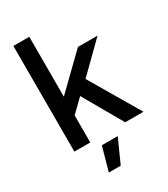

<svg xmlns="http://www.w3.org/2000/svg" viewBox="-220 -812 981 1119"><g transform="rotate(-30 270.0 -252.5)"><path d="M130 -147V-309H167L382 -518H514L296 -304L278 -291ZM59 0V-711H166V0ZM401 0 231 -297 297 -385 524 0ZM172 206 216 48H323L252 206Z"/></g></svg>

Font: TikTok Sans 24pt Medium
Style: Regular
Weight: 500
Version: Version 4.000